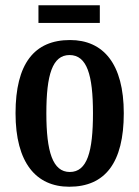

<svg xmlns="http://www.w3.org/2000/svg" viewBox="-20 -699 529 729"><path d="M126 -612H359V-679H126ZM243 10C379 10 450 -81 450 -269C450 -457 372 -547 246 -547C110 -547 39 -457 39 -269C39 -81 117 10 243 10ZM245 -46C180 -46 156 -123 156 -269C156 -415 179 -490 244 -490C310 -490 333 -415 333 -269C333 -123 311 -46 245 -46Z"/></svg>

Font: Noto Serif Lao ExtraCondensed SemiBold
Style: Regular
Weight: 600
Width: 2
Designer: Monotype Design Team
Foundry: Monotype Imaging Inc.
Version: Version 2.003